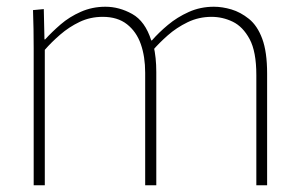

<svg xmlns="http://www.w3.org/2000/svg" viewBox="-20 -550 893 570"><path d="M80 -406Q80 -437 79.5 -464Q79 -491 78 -520L110 -523L112 -433H114Q134 -455 160 -477.5Q186 -500 220 -515Q254 -530 293 -530Q334 -530 372.5 -508.5Q411 -487 429 -430H431Q451 -453 478.5 -476Q506 -499 540.5 -514.5Q575 -530 615 -530Q640 -530 667 -522Q694 -514 719 -494Q744 -474 758.5 -435Q773 -396 773 -332V0H741V-327Q741 -397 721 -434Q701 -471 671 -485.5Q641 -500 608 -500Q570 -500 537 -484Q504 -468 478 -445Q452 -422 434 -401L436 -414Q440 -396 442 -377Q444 -358 444 -336V0H411V-334Q411 -382 398 -419Q385 -456 357 -478Q329 -500 285 -500Q248 -500 216.5 -485Q185 -470 158.5 -447Q132 -424 113 -402V0H80Z"/></svg>

Font: Murecho Thin ExtraLight
Style: Regular
Weight: 250
Version: Version 1.010